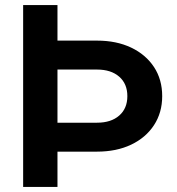

<svg xmlns="http://www.w3.org/2000/svg" viewBox="-20 -735 697 755"><path d="M196 -461.5V-575.3H361.4Q437.9 -575.3 495.6 -547.9Q553.3 -520.4 585.5 -471.5Q617.8 -422.5 617.8 -357Q617.8 -292.1 585.5 -242.8Q553.3 -193.6 495.6 -166.1Q437.9 -138.7 361.4 -138.7H196V-252.5H361.4Q416.7 -252.5 448.7 -280.5Q480.8 -308.4 480.8 -357Q480.8 -405.6 448.7 -433.5Q416.7 -461.5 361.4 -461.5ZM206 0H71V-715H206Z"/></svg>

Font: Wix Madefor Display
Style: Regular
Weight: 400
Designer: Dalton Maag Ltd
Foundry: Dalton Maag Ltd
Version: Version 3.100